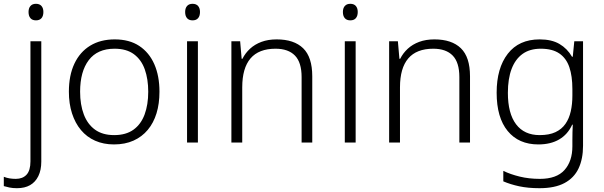

<svg xmlns="http://www.w3.org/2000/svg" viewBox="-72 -749 3172 1009"><path d="M17 240Q-5 240 -22 236.5Q-39 233 -52 229V180Q-37 186 -21.5 188.5Q-6 191 11 191Q47 191 67.5 169Q88 147 88 99V-532H145V100Q145 145 129.5 176.5Q114 208 86 224Q58 240 17 240ZM78 -686Q78 -706 88 -717.5Q98 -729 117 -729Q136 -729 146 -717.5Q156 -706 156 -686Q156 -665 146 -653.5Q136 -642 117 -642Q98 -642 88 -653.5Q78 -665 78 -686Z M766 -267Q766 -204 750.5 -153.5Q735 -103 704.5 -66.5Q674 -30 629.5 -10Q585 10 527 10Q472 10 428 -9.5Q384 -29 353.5 -65.5Q323 -102 306.5 -153Q290 -204 290 -267Q290 -353 319 -414.5Q348 -476 402 -509Q456 -542 531 -542Q608 -542 660 -507.5Q712 -473 739 -411.5Q766 -350 766 -267ZM349 -267Q349 -199 368.5 -147.5Q388 -96 427.5 -67.5Q467 -39 528 -39Q590 -39 629.5 -67.5Q669 -96 688 -147.5Q707 -199 707 -267Q707 -333 689 -384Q671 -435 632 -464Q593 -493 530 -493Q440 -493 394.5 -433Q349 -373 349 -267Z M968 -532V0H911V-532ZM940 -729Q959 -729 969 -717.5Q979 -706 979 -686Q979 -665 969 -653.5Q959 -642 940 -642Q921 -642 911 -653.5Q901 -665 901 -686Q901 -706 911 -717.5Q921 -729 940 -729Z M1382 -542Q1473 -542 1521 -495.5Q1569 -449 1569 -348V0H1513V-344Q1513 -421 1478 -457Q1443 -493 1376 -493Q1288 -493 1244.5 -442Q1201 -391 1201 -290V0H1144V-532H1190L1198 -440H1202Q1217 -470 1242 -493Q1267 -516 1302 -529Q1337 -542 1382 -542Z M1797 -532V0H1740V-532ZM1769 -729Q1788 -729 1798 -717.5Q1808 -706 1808 -686Q1808 -665 1798 -653.5Q1788 -642 1769 -642Q1750 -642 1740 -653.5Q1730 -665 1730 -686Q1730 -706 1740 -717.5Q1750 -729 1769 -729Z M2211 -542Q2302 -542 2350 -495.5Q2398 -449 2398 -348V0H2342V-344Q2342 -421 2307 -457Q2272 -493 2205 -493Q2117 -493 2073.5 -442Q2030 -391 2030 -290V0H1973V-532H2019L2027 -440H2031Q2046 -470 2071 -493Q2096 -516 2131 -529Q2166 -542 2211 -542Z M2764 -542Q2827 -542 2868 -518Q2909 -494 2934 -451H2938L2946 -532H2992V17Q2992 86 2968.5 136Q2945 186 2894.5 213Q2844 240 2763 240Q2703 240 2656.5 230Q2610 220 2573 204V149Q2610 167 2659 179Q2708 191 2765 191Q2853 191 2894.5 144.5Q2936 98 2936 20V-11Q2936 -32 2936.5 -53.5Q2937 -75 2938 -94H2935Q2912 -43 2867 -16.5Q2822 10 2757 10Q2654 10 2596 -60.5Q2538 -131 2538 -262Q2538 -391 2596.5 -466.5Q2655 -542 2764 -542ZM2770 -493Q2712 -493 2674 -465.5Q2636 -438 2616.5 -386.5Q2597 -335 2597 -261Q2597 -153 2640 -96Q2683 -39 2764 -39Q2814 -39 2847 -54.5Q2880 -70 2899.5 -98Q2919 -126 2927.5 -164Q2936 -202 2936 -246V-281Q2936 -349 2920 -396Q2904 -443 2867.5 -468Q2831 -493 2770 -493Z"/></svg>

Font: Noto Sans Devanagari Light
Style: Regular
Weight: 300
Version: Version 2.003